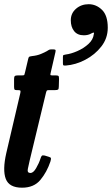

<svg xmlns="http://www.w3.org/2000/svg" viewBox="-20 -879 533 914"><path d="M64 -520H84.5Q94.5 -520 95.8 -522.8Q97 -525.5 99 -534L114 -597.5Q116 -607 119 -608.8Q122 -610.5 132.5 -612Q156.5 -614.5 174.5 -622Q192.5 -629.5 203 -635.5Q212 -641.5 215.8 -642.8Q219.5 -644 230.5 -644Q240.5 -644 243.2 -642Q246 -640 244 -631.5L221.5 -533.5Q219.5 -525 220 -522.5Q220.5 -520 230 -520H246Q255.5 -520 258.2 -517.5Q261 -515 261 -503.5L260 -468Q260 -455.5 256.5 -452.8Q253 -450 241.5 -450H212Q204.5 -450 202.8 -447.5Q201 -445 199 -437.5L121.5 -116Q116.5 -94 112.5 -74.8Q108.5 -55.5 125 -55.5Q138.5 -55.5 152 -78.5Q165.5 -101.5 173 -125Q175.5 -133.5 179 -137.2Q182.5 -141 193 -138.5L212.5 -132.5Q221.5 -130 222.5 -126Q223.5 -122 220 -110Q203 -59.5 172.2 -22.5Q141.5 14.5 85 14.5Q23.5 14.5 7.5 -27.5Q-8.5 -69.5 10 -150.5L76.5 -435Q78.5 -443.5 77.2 -446.8Q76 -450 66 -450H59Q51 -450 49 -453.2Q47 -456.5 47 -466.5V-503Q47 -513.5 50.5 -516.8Q54 -520 64 -520ZM317 -782.5Q317 -816 342 -837.5Q367 -859 402 -859Q438 -859 465.5 -832.2Q493 -805.5 493 -747Q493 -697 462.5 -657.8Q432 -618.5 386 -594.5Q340 -570.5 293.5 -567Q285.5 -566.5 282.5 -567.8Q279.5 -569 279.5 -577.5V-608.5Q279.5 -616 283 -617.2Q286.5 -618.5 293 -619.5Q317.5 -622.5 347.5 -635.5Q377.5 -648.5 400.5 -669.2Q423.5 -690 426.5 -716Q429.5 -724 425.5 -723.8Q421.5 -723.5 415 -720Q400.5 -711 379 -711Q348.5 -711 332.8 -731Q317 -751 317 -782.5Z"/></svg>

Font: Besley* Condensed Semi
Style: Italic
Weight: 600
Width: 3
Italic angle: -13°
Designer: Owen Earl
Foundry: indestructible type*
Version: Version 3.000; ttfautohint (v1.8.3)